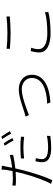

<svg xmlns="http://www.w3.org/2000/svg" viewBox="1076 -1886 847 3040"><g transform="rotate(-90 1500.0 -366.5)"><path d="M833 -595C812 -637 775 -697 750 -732L712 -715C739 -678 775 -617 795 -576ZM510 -409C570 -416 630 -420 688 -420C745 -420 802 -415 853 -408L855 -459C804 -465 743 -467 685 -467C622 -467 559 -464 510 -459ZM566 -635C503 -618 431 -606 363 -598C370 -632 376 -664 382 -692C385 -710 392 -742 397 -761L333 -766C335 -747 333 -718 330 -696C327 -674 320 -636 311 -592C269 -589 230 -587 196 -587C162 -587 124 -588 81 -594L82 -542C119 -539 153 -538 194 -538C226 -538 262 -540 300 -543C291 -502 281 -460 271 -424C234 -283 168 -86 108 18L167 37C218 -66 285 -272 321 -414C333 -458 344 -504 353 -548C424 -555 498 -567 566 -582ZM465 -228C456 -184 451 -153 451 -120C451 -24 531 20 681 20C749 20 815 14 867 6L869 -48C814 -36 746 -29 682 -29C521 -29 500 -81 500 -130C500 -157 505 -188 515 -223ZM818 -753C847 -715 880 -660 903 -615L942 -633C922 -672 883 -733 855 -770Z M1174 -387 1197 -332C1248 -350 1476 -446 1603 -446C1713 -446 1785 -378 1785 -288C1785 -111 1585 -50 1377 -43L1398 8C1637 -7 1836 -89 1836 -287C1836 -414 1736 -493 1605 -493C1491 -493 1331 -433 1259 -410C1228 -400 1203 -393 1174 -387Z M2247 -634C2324 -627 2408 -623 2504 -623C2594 -623 2694 -630 2759 -635V-687C2691 -680 2598 -673 2504 -673C2408 -673 2318 -677 2247 -686V-634ZM2210 -304C2199 -262 2189 -217 2189 -168C2189 -51 2308 10 2494 10C2636 10 2766 -6 2828 -25L2827 -79C2760 -56 2632 -41 2493 -41C2326 -41 2241 -97 2241 -179C2241 -217 2249 -256 2263 -298L2210 -304Z"/></g></svg>

Font: Noto Sans CJK JP Light
Style: Regular
Weight: 300
Designer: Ryoko NISHIZUKA (kana & ideographs); Paul D. Hunt (Latin, Greek & Cyrillic); Wenlong ZHANG (bopomofo); Sandoll Communica
Foundry: Adobe Systems Incorporated
Version: Version 1.004;PS 1.004;hotconv 1.0.82;makeotf.lib2.5.63406